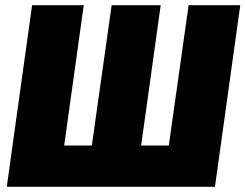

<svg xmlns="http://www.w3.org/2000/svg" viewBox="-20 -716 941 736"><path d="M901 -696 804 0H6L103 -696H301L226 -158H332L408 -696H596L521 -158H627L703 -696Z"/></svg>

Font: Fira Sans Black
Style: Italic
Weight: 900
Italic angle: -8°
Designer: Carrois Corporate & Edenspiekermann AG
Foundry: Carrois Corporate GbR & Edenspiekermann AG
Version: Version 4.203